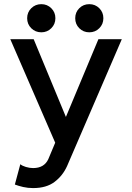

<svg xmlns="http://www.w3.org/2000/svg" viewBox="-20 -916 651 946"><path d="M310.5 -97.7Q289.1 -50.3 248.8 -19.8Q208.5 10.7 143.1 10.7Q117.7 10.7 94.2 5.4Q70.8 0 53.2 -6.8L80.1 -106.9Q89.8 -98.6 107.9 -93.3Q126 -87.9 143.1 -87.9Q197.3 -87.9 217.8 -131.3L252 -212.9L30.8 -722.7H146L304.7 -339.8L464.8 -722.7H580.1ZM350.6 -826.2Q350.6 -855.5 370.6 -875.5Q390.6 -895.5 419.9 -895.5Q449.2 -895.5 469.2 -875.5Q489.3 -855.5 489.3 -826.2Q489.3 -796.9 469.2 -776.9Q449.2 -756.8 419.9 -756.8Q390.6 -756.8 370.6 -776.9Q350.6 -796.9 350.6 -826.2ZM113.8 -826.2Q113.8 -855.5 134 -875.5Q154.3 -895.5 183.6 -895.5Q212.4 -895.5 232.7 -875.5Q252.9 -855.5 252.9 -826.2Q252.9 -796.9 232.7 -776.9Q212.4 -756.8 183.6 -756.8Q154.3 -756.8 134 -776.9Q113.8 -796.9 113.8 -826.2Z"/></svg>

Font: Giphurs Medium
Style: Regular
Weight: 500
Version: Version 0.920; ttfautohint (v1.8.4.7-5d5b)